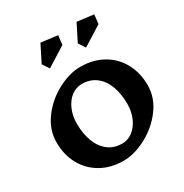

<svg xmlns="http://www.w3.org/2000/svg" viewBox="-251 -1326 1471 1538"><g transform="rotate(-30 485.0 -556.5)"><path d="M916 -410Q916 -293 841.5 -194Q767 -95 657 -37.5Q547 20 449 20Q332 20 242.5 -30.5Q153 -81 103.5 -171Q54 -261 54 -375Q54 -492 128 -591.5Q202 -691 312 -748.5Q422 -806 520 -806Q638 -806 728 -755Q818 -704 867 -614Q916 -524 916 -410ZM270 -423Q270 -335 296 -263Q322 -191 375.5 -148Q429 -105 507 -105Q560 -105 604 -138.5Q648 -172 674 -231Q700 -290 700 -363Q700 -451 674 -523.5Q648 -596 594 -638.5Q540 -681 462 -681Q409 -681 365 -647.5Q321 -614 295.5 -555Q270 -496 270 -423ZM485 -1029 305 -916 264 -978 342 -1133 495 -1114ZM819 -1029 639 -916 598 -978 676 -1133 829 -1114Z"/></g></svg>

Font: Inknut Antiqua ExtraBold
Style: Regular
Weight: 800
Designer: Claus Eggers Sørensen
Foundry: Claus Eggers Sørensen
Version: Version 1.003; ttfautohint (v1.8.2) -l 8 -r 50 -G 200 -x 14 